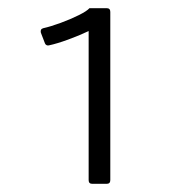

<svg xmlns="http://www.w3.org/2000/svg" viewBox="-20 -880 440 470"><path d="M80 -800Q78 -809 86 -811Q104 -815 128.5 -824Q153 -833 173 -843Q193 -853 199 -860H241Q250 -860 250 -851V-439Q250 -430 241 -430H206Q197 -430 197 -439V-804Q174 -793 146.5 -783Q119 -773 100 -769Q97 -768 94 -769.5Q91 -771 90 -774Z"/></svg>

Font: Gowun Dodum
Style: Regular
Weight: 400
Designer: Yanghee Ryu
Foundry: Yanghee Ryu
Version: Version 2.000